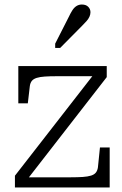

<svg xmlns="http://www.w3.org/2000/svg" viewBox="-20 -829 538 849"><path d="M97 -31 82 -45H294Q324 -45 346 -46.5Q368 -48 382.5 -52.5Q397 -57 404 -66Q411 -75 413 -89L422 -177H465V0H46V-52L396 -502L412 -492H231Q200 -492 178 -490.5Q156 -489 142 -484.5Q128 -480 121 -471.5Q114 -463 112 -449L103 -372H61V-537H452V-488ZM284 -754Q292 -771 300 -783.5Q308 -796 318.5 -802.5Q329 -809 342 -809Q360 -809 370 -799Q380 -789 380 -775Q380 -765 375.5 -755Q371 -745 362.5 -735.5Q354 -726 344 -716L246 -617H224V-636Z"/></svg>

Font: Roboto Serif 20pt ExtraLight
Style: Regular
Weight: 250
Version: Version 1.008